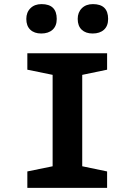

<svg xmlns="http://www.w3.org/2000/svg" viewBox="-20 -914 654 934"><path d="M236 -655H380V0H236ZM113 -575V-655H501V-575L309 -535ZM113 -80 309 -120 501 -80V0H113ZM180.6 -751Q147 -751 127.5 -769.4Q108 -787.9 108 -822Q108 -854 128.2 -874Q148.4 -894 182 -894Q256 -894 256 -821.8Q256 -787.8 235.8 -769.4Q215.6 -751 180.6 -751ZM430.6 -751Q397 -751 377.5 -769.4Q358 -787.9 358 -822Q358 -854 378.2 -874Q398.4 -894 432 -894Q506 -894 506 -821.8Q506 -787.8 485.8 -769.4Q465.6 -751 430.6 -751Z"/></svg>

Font: Intel One Mono Light
Style: Regular
Weight: 300
Monospace: yes
Designer: Fred Shallcrass
Foundry: Frere-Jones Type LLC
Version: Version 1.004